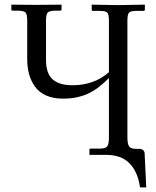

<svg xmlns="http://www.w3.org/2000/svg" viewBox="-20 -666 674 827"><path d="M528.8 -74.2Q528.8 -47.9 535.4 -36.4Q542 -24.9 564.9 -24.9H582Q588.9 -24.9 595.7 -20Q602.5 -15.1 603 -4.9L609.9 141.1H583Q574.2 75.7 538.6 38.3Q502.9 1 437 1H365.2V-21Q365.2 -25.9 370.1 -25.9H409.2Q435.1 -25.9 442.1 -35.9Q449.2 -45.9 449.2 -73.2V-330.1Q420.4 -300.8 393.3 -282.2Q366.2 -263.7 340.6 -255.1Q314.9 -246.6 295.2 -243.9Q275.4 -241.2 250 -241.2Q209 -241.2 178.5 -254.9Q147.9 -268.6 130.6 -293Q113.3 -317.4 105.2 -346.9Q97.2 -376.5 97.2 -412.1V-578.1Q97.2 -605 89.6 -612.5Q82 -620.1 53.2 -620.1H36.1Q28.8 -620.1 28.8 -625V-646L137.2 -645L245.1 -646V-625Q245.1 -620.1 238.8 -620.1H222.2Q192.4 -620.1 185.3 -611.8Q178.2 -603.5 178.2 -578.1V-408.2Q178.2 -349.1 206.8 -324Q235.4 -298.8 292 -298.8Q385.7 -298.8 449.2 -355V-577.1Q449.2 -604 442.4 -611.6Q435.5 -619.1 409.2 -619.1H378.9Q375 -619.1 375 -624V-646L488.8 -644L604 -646V-625Q604 -619.1 598.1 -619.1H568.8Q543 -619.1 535.9 -611.8Q528.8 -604.5 528.8 -577.1Z"/></svg>

Font: Linux Libertine G
Style: Regular
Weight: 400
Designer: Philipp H. Poll
Foundry: Philipp H. Poll
Version: Version 4.7.5